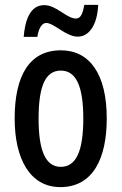

<svg xmlns="http://www.w3.org/2000/svg" viewBox="-20 -756 498 786"><path d="M77 -605H133C138 -642 153 -662 169 -662C201 -662 250 -606 298 -606C344 -606 378 -652 382 -736H325C319 -702 311 -680 291 -680C253 -680 211 -735 161 -735C101 -735 82 -668 77 -605ZM417 -271C417 -453 347 -550 229 -550C99 -550 40 -444 40 -271C40 -107 102 10 227 10C361 10 417 -108 417 -271ZM138 -270C138 -402 165 -467 229 -467C292 -467 321 -402 321 -271C321 -138 292 -73 229 -73C166 -73 138 -140 138 -270Z"/></svg>

Font: Noto Sans Khmer ExtraCondensed Medium
Style: Regular
Weight: 500
Width: 2
Designer: Danh Hong and the Monotype Design Team
Foundry: Monotype Imaging Inc.
Version: Version 2.004